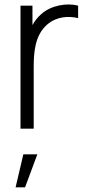

<svg xmlns="http://www.w3.org/2000/svg" viewBox="-20 -565 388 843"><path d="M160.5 -502.5C147 -491 133.5 -474.5 122.5 -455V-540H70V0H128V-267.5C128 -333 132 -409.5 187.5 -457.5C229 -493 280.5 -495.5 323 -485.5V-540C275.5 -553.5 203.5 -542 160.5 -502.5ZM90 257.5 144 112.5H82.5L48.5 257.5Z"/></svg>

Font: Hauora Light
Style: Regular
Weight: 300
Designer: Wayne Shih
Foundry: WCYS
Version: Version 1.001;hotconv 1.0.109;makeotfexe 2.5.65596